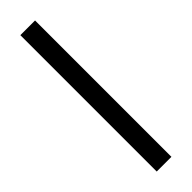

<svg xmlns="http://www.w3.org/2000/svg" viewBox="-304 -798 896 896"><g transform="rotate(-45 143.5 -350.0)"><path d="M95 -800H192V100H95Z"/></g></svg>

Font: AF Albert Sans Medium
Style: Regular
Weight: 500
Designer: Andreas Rasmussen
Foundry: a.Foundry
Version: Version 1.300;Glyphs 3.2 (3231)